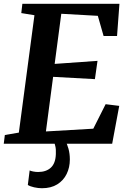

<svg xmlns="http://www.w3.org/2000/svg" viewBox="-27 -763 690 1019"><path d="M-7.1 0 -1.3 -46.5 73 -59.2 155.8 -682.2 86 -693.6 91.7 -743H606.9L594.2 -571.9H522.8L492.2 -679L298.3 -689.9L263.1 -423.9L490.5 -440L476.7 -343L254.9 -355.2L216.7 -65.4L468.1 -80L533.6 -210L605.8 -201.1L568.3 0ZM290.9 -15.6 319.9 -13.6Q329.2 0.1 336.4 26.3Q343.7 52.6 343.7 83.5Q343.7 125.7 326.7 160.4Q309.7 195.1 276.8 215.5Q243.8 236 195.5 236Q176 236 154.5 231.2Q133.1 226.5 120.7 218.7L130.4 141.5Q136.4 144.7 149.3 147.2Q162.3 149.8 175.3 149.8Q218.1 149.8 243.1 126.6Q268 103.3 269.4 54.5Q270.6 28.8 266.7 13.3Q262.7 -2.2 259.7 -13.6Z"/></svg>

Font: Merriweather 7pt Light
Style: Italic
Weight: 300
Italic angle: -7.8°
Designer: Eben Sorkin
Foundry: Eben Sorkin
Version: Version 2.200;gftools[0.9.31]